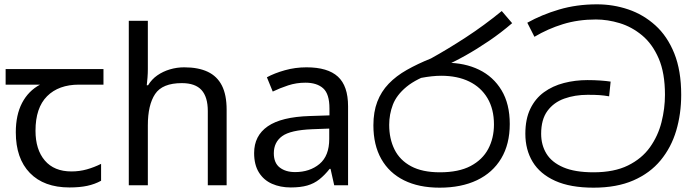

<svg xmlns="http://www.w3.org/2000/svg" viewBox="-20 -856 3203 887"><path d="M301 10Q183 10 118 -57Q53 -124 53 -245Q53 -325 82 -380.5Q111 -436 165 -465H6V-537H458V-465H345Q251 -465 197.5 -411.5Q144 -358 144 -252Q144 -165 187 -114.5Q230 -64 310 -64Q347 -64 381 -73.5Q415 -83 447 -99V-21Q418 -5 383 2.5Q348 10 301 10Z M663 -537Q663 -518 661.5 -498Q660 -478 658 -462H664Q681 -490 707 -508Q733 -526 765 -535.5Q797 -545 831 -545Q896 -545 939.5 -524.5Q983 -504 1005 -461Q1027 -418 1027 -349V0H940V-343Q940 -408 911 -440Q882 -472 820 -472Q730 -472 696.5 -421.5Q663 -371 663 -277V0H575V-760H663Z M1396 -545Q1494 -545 1541 -502Q1588 -459 1588 -365V0H1524L1507 -76H1503Q1480 -47 1455.5 -27.5Q1431 -8 1399.5 1Q1368 10 1323 10Q1275 10 1236.5 -7Q1198 -24 1176 -59.5Q1154 -95 1154 -149Q1154 -229 1217 -272.5Q1280 -316 1411 -320L1502 -323V-355Q1502 -422 1473 -448Q1444 -474 1391 -474Q1349 -474 1311 -461.5Q1273 -449 1240 -433L1213 -499Q1248 -518 1296 -531.5Q1344 -545 1396 -545ZM1422 -259Q1322 -255 1283.5 -227Q1245 -199 1245 -148Q1245 -103 1272.5 -82Q1300 -61 1343 -61Q1411 -61 1456 -98.5Q1501 -136 1501 -214V-262Z M2011 11Q1915 11 1846.5 -23Q1778 -57 1741.5 -121.5Q1705 -186 1705 -277Q1705 -339 1723 -386Q1741 -433 1775.5 -469Q1810 -505 1859.5 -533Q1909 -561 1971 -586Q2047 -628 2131.5 -683Q2216 -738 2298 -805L2346 -749Q2295 -705 2239 -667Q2183 -629 2129.5 -599Q2076 -569 2031 -550L1989 -521Q1904 -493 1858 -455Q1812 -417 1795 -372.5Q1778 -328 1778 -279Q1778 -215 1802.5 -165.5Q1827 -116 1879 -88Q1931 -60 2012 -60Q2099 -60 2154 -89Q2209 -118 2235.5 -168Q2262 -218 2262 -281Q2262 -352 2232 -402.5Q2202 -453 2147.5 -479.5Q2093 -506 2018 -506Q1998 -506 1974.5 -503.5Q1951 -501 1927.5 -496.5Q1904 -492 1883 -485L1958 -555Q1975 -562 1995 -564Q2015 -566 2042 -566Q2127 -566 2193 -534Q2259 -502 2297 -439Q2335 -376 2335 -283Q2335 -190 2295.5 -124Q2256 -58 2183.5 -23.5Q2111 11 2011 11Z M2722 11Q2615 11 2545 -20.5Q2475 -52 2441 -108Q2407 -164 2407 -238Q2407 -306 2430 -353.5Q2453 -401 2493 -430Q2533 -459 2585 -472.5Q2637 -486 2694 -486Q2726 -486 2754 -484Q2782 -482 2801 -479L2794 -411Q2771 -415 2750.5 -416.5Q2730 -418 2695 -418Q2636 -418 2587 -400.5Q2538 -383 2509 -343.5Q2480 -304 2480 -238Q2480 -186 2504.5 -146Q2529 -106 2582.5 -83Q2636 -60 2722 -60Q2817 -60 2881 -91.5Q2945 -123 2982.5 -175.5Q3020 -228 3036 -291.5Q3052 -355 3052 -418Q3052 -519 3023 -586Q2994 -653 2946.5 -692.5Q2899 -732 2843 -749Q2787 -766 2733 -766Q2651 -766 2581 -744.5Q2511 -723 2449 -686L2416 -751Q2482 -788 2563 -812Q2644 -836 2738 -836Q2813 -836 2882.5 -812.5Q2952 -789 3007.5 -739Q3063 -689 3095 -609.5Q3127 -530 3127 -418Q3127 -330 3104 -252.5Q3081 -175 3032 -115.5Q2983 -56 2906 -22.5Q2829 11 2722 11Z"/></svg>

Font: sinhala115
Style: Regular
Weight: 400
Designer: Jelle Bosma - Monotype Design Team
Foundry: Monotype Imaging Inc.
Version: Version 2.006